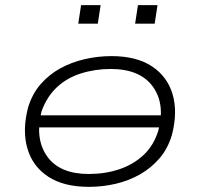

<svg xmlns="http://www.w3.org/2000/svg" viewBox="-20 -718 776 746"><path d="M325 8Q228 8 167.5 -31.5Q107 -71 86.5 -141Q66 -211 89 -300Q105 -353 137.5 -390.5Q170 -428 213.5 -452Q257 -476 308.5 -488Q360 -500 413 -500Q510 -500 570 -460.5Q630 -421 650.5 -352Q671 -283 648 -194Q632 -140 599.5 -102.5Q567 -65 524 -40.5Q481 -16 430 -4Q379 8 325 8ZM325 -42Q388 -42 442.5 -60Q497 -78 537 -115Q577 -152 595 -210Q623 -314 573.5 -382Q524 -450 410 -450Q349 -450 294 -432.5Q239 -415 200 -378Q161 -341 141 -284Q115 -178 163.5 -110Q212 -42 325 -42ZM113 -223 120 -270H624L616 -223ZM505 -626 516 -698H592L581 -626ZM284 -626 295 -698H371L360 -626Z"/></svg>

Font: Nunito Sans 7pt Expanded ExtraLight
Style: Italic
Weight: 250
Width: 7
Italic angle: -9°
Designer: Vernon Adams
Foundry: Vernon Adams
Version: Version 3.101;gftools[0.9.27]